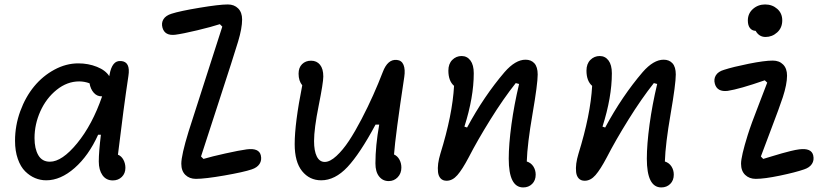

<svg xmlns="http://www.w3.org/2000/svg" viewBox="-20 -798 3760 862"><path d="M187.5 11.5Q161.5 11.5 137.5 1.5Q113.5 -8.5 93 -28.8Q72.5 -49 60 -84.5Q47.5 -120 47.5 -166Q47.5 -234.5 71 -298.8Q94.5 -363 133.2 -410Q172 -457 224.2 -485.2Q276.5 -513.5 331.5 -513.5Q376.5 -513.5 415.2 -498Q454 -482.5 470.5 -456L472 -463.5Q477.5 -494.5 490 -510.2Q502.5 -526 523.5 -524Q566.5 -521 556.5 -457Q535 -315 509.5 -103.5Q525 -97.5 534 -80.8Q543 -64 543 -44.5Q543 -19.5 527 -3.8Q511 12 486.5 12Q456.5 12 440 -11.5Q423.5 -35 423.5 -73Q423.5 -116 433 -193H420.5Q378 -99 315 -43.8Q252 11.5 187.5 11.5ZM135 -178Q135 -130.5 152 -101.2Q169 -72 204 -72Q258.5 -72 326.5 -155Q394.5 -238 438.5 -365.5H436Q415 -365.5 400.8 -381.8Q386.5 -398 382 -424Q359 -432.5 335.5 -432.5Q281.5 -432.5 234.5 -394.8Q187.5 -357 161.2 -298.5Q135 -240 135 -178Z M859.5 5Q830.5 5 812.2 -12.8Q794 -30.5 794 -63Q794 -101 826.5 -207Q843.5 -262 906.5 -456.2Q969.5 -650.5 978 -678.5L967 -689.5Q930.5 -677.5 865.8 -662Q801 -646.5 767 -642Q720 -636.5 709.5 -673.5Q703.5 -695 714 -711.8Q724.5 -728.5 750.5 -736.5Q787.5 -748.5 876 -763.2Q964.5 -778 1003 -778Q1031.5 -778 1049.2 -760.2Q1067 -742.5 1067 -710.5Q1067 -671.5 1049 -611.5Q1030.5 -550 959 -330.8Q887.5 -111.5 882.5 -95.5L893.5 -84.5Q930.5 -95.5 992.5 -109.2Q1054.5 -123 1088 -127.5Q1143 -134.5 1151 -100.5Q1156 -78.5 1145.2 -62Q1134.5 -45.5 1110 -37.5Q1075 -25.5 987.8 -10.2Q900.5 5 859.5 5Z M1725 15Q1698.5 15 1682 -5.8Q1665.5 -26.5 1665.5 -64.5Q1665.5 -143 1682.5 -238.5H1666Q1596 -108 1540 -48.2Q1484 11.5 1422 11.5Q1369.5 11.5 1336.2 -29.8Q1303 -71 1303 -151Q1303 -244 1337 -415Q1320.5 -435 1320.5 -467Q1320.5 -494.5 1336.2 -510Q1352 -525.5 1376.5 -525.5Q1402 -525.5 1416.8 -507.2Q1431.5 -489 1431.5 -454.5Q1431.5 -427 1410.8 -323.8Q1390 -220.5 1390 -164.5Q1390 -120.5 1402.2 -95.8Q1414.5 -71 1438 -71Q1461.5 -71 1490.5 -97.8Q1519.5 -124.5 1547 -166.2Q1574.5 -208 1603.2 -263.2Q1632 -318.5 1655.2 -370.5Q1678.5 -422.5 1698.5 -474.5Q1720.5 -533 1761.5 -529Q1783.5 -527 1791.8 -506.5Q1800 -486 1795 -452.5Q1755 -188 1749 -104.5Q1764.5 -97.5 1773.2 -81.5Q1782 -65.5 1782 -45.5Q1782 -19.5 1765.5 -2.2Q1749 15 1725 15Z M2329 43.5Q2264 43.5 2264 -85.5Q2264 -149 2276.2 -239.2Q2288.5 -329.5 2310.5 -421L2295.5 -425Q2240 -355 2181.5 -261Q2123 -167 2084 -91Q2055.5 -37 2033.5 -11.8Q2011.5 13.5 1985 13.5Q1968 13.5 1958.2 3Q1948.5 -7.5 1946.5 -25.2Q1944.5 -43 1947.2 -63.8Q1950 -84.5 1957 -107.5Q2011.5 -283 2018.5 -412.5Q1993 -434.5 1993 -481Q1993 -511.5 2010.5 -529Q2028 -546.5 2052.5 -546.5Q2077 -546.5 2092 -526.5Q2107 -506.5 2107 -469Q2107 -361.5 2065 -229.5L2077 -225.5Q2153 -366.5 2245.5 -474.5Q2294 -530 2339.5 -530Q2364.5 -530 2379.2 -513.8Q2394 -497.5 2394 -463.5Q2394 -421 2370.8 -286.5Q2347.5 -152 2345 -73Q2364 -67 2374.5 -50.8Q2385 -34.5 2385 -14Q2385 12 2369 27.8Q2353 43.5 2329 43.5Z M2949 43.5Q2884 43.5 2884 -85.5Q2884 -149 2896.2 -239.2Q2908.5 -329.5 2930.5 -421L2915.5 -425Q2860 -355 2801.5 -261Q2743 -167 2704 -91Q2675.5 -37 2653.5 -11.8Q2631.5 13.5 2605 13.5Q2588 13.5 2578.2 3Q2568.5 -7.5 2566.5 -25.2Q2564.5 -43 2567.2 -63.8Q2570 -84.5 2577 -107.5Q2631.5 -283 2638.5 -412.5Q2613 -434.5 2613 -481Q2613 -511.5 2630.5 -529Q2648 -546.5 2672.5 -546.5Q2697 -546.5 2712 -526.5Q2727 -506.5 2727 -469Q2727 -361.5 2685 -229.5L2697 -225.5Q2773 -366.5 2865.5 -474.5Q2914 -530 2959.5 -530Q2984.5 -530 2999.2 -513.8Q3014 -497.5 3014 -463.5Q3014 -421 2990.8 -286.5Q2967.5 -152 2965 -73Q2984 -67 2994.5 -50.8Q3005 -34.5 3005 -14Q3005 12 2989 27.8Q2973 43.5 2949 43.5Z M3373 5Q3344 5 3325.5 -12.8Q3307 -30.5 3307 -63Q3307 -96 3337 -192Q3352 -240 3385.8 -326.2Q3419.5 -412.5 3424.5 -427L3413.5 -437.5Q3300 -398 3247 -390Q3200 -384.5 3189.5 -421.5Q3183.5 -443 3194 -460Q3204.5 -477 3230.5 -484.5Q3270.5 -497.5 3341.5 -511.8Q3412.5 -526 3449.5 -526Q3478.5 -526 3496 -508.2Q3513.5 -490.5 3513.5 -458.5Q3513.5 -420 3494.5 -361.5Q3479.5 -316 3442 -217.8Q3404.5 -119.5 3396 -95.5L3406.5 -84.5Q3415 -87 3444.5 -96Q3474 -105 3490 -109.5Q3506 -114 3529 -119.8Q3552 -125.5 3568 -127.5Q3623 -134.5 3631 -100.5Q3636 -78.5 3625.2 -62Q3614.5 -45.5 3590 -37.5Q3551 -24 3481.5 -9.5Q3412 5 3373 5ZM3337.5 -706Q3337.5 -737.5 3360.5 -757.8Q3383.5 -778 3415 -778Q3447 -778 3469.5 -758.2Q3492 -738.5 3492 -706.5Q3492 -673 3469.2 -652.5Q3446.5 -632 3417 -632Q3388 -632 3372.5 -659.5Q3356.5 -660 3347 -672Q3337.5 -684 3337.5 -706Z"/></svg>

Font: Monaspace Radon
Style: Regular
Weight: 400
Designer: Riley Cran & the Lettermatic Team
Foundry: Lettermatic
Version: Version 1.000 (Monaspace Radon)